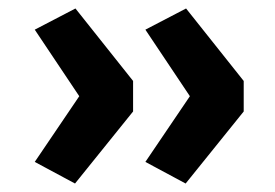

<svg xmlns="http://www.w3.org/2000/svg" viewBox="-20 -497 650 453"><path d="M157 -64 62 -115 167 -270 62 -427 158 -477 294 -306V-234ZM418 -64 323 -115 428 -270 323 -427 419 -477 555 -306V-234Z"/></svg>

Font: Nunito Sans 7pt Expanded
Style: Bold
Weight: 700
Width: 7
Designer: Vernon Adams
Foundry: Vernon Adams
Version: Version 3.101;gftools[0.9.27]